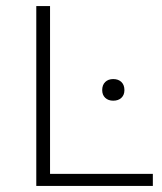

<svg xmlns="http://www.w3.org/2000/svg" viewBox="-20 -615 535 635"><path d="M100 0V-595H145.5V-40H485.5V0ZM354.5 -282Q338 -282 328 -291.5Q318 -301 318 -317Q318 -334 328 -343.8Q338 -353.5 354.5 -353.5Q371.5 -353.5 381.5 -343.8Q391.5 -334 391.5 -317Q391.5 -301 381.5 -291.5Q371.5 -282 354.5 -282Z"/></svg>

Font: Encode Sans SC SemiExpanded ExtraLight
Style: Regular
Weight: 250
Width: 6
Designer: Multiple Designers
Foundry: Impallari Type
Version: Version 3.002